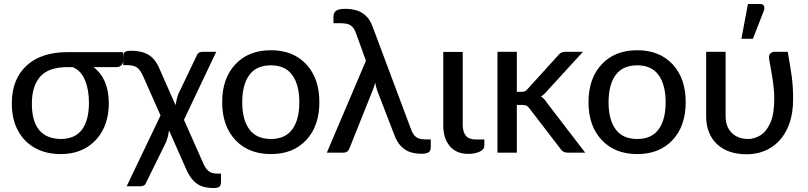

<svg xmlns="http://www.w3.org/2000/svg" viewBox="-20 -769 4068 967"><path d="M285.5 7Q212 7 156.8 -23.5Q101.5 -54 70.5 -111.2Q39.5 -168.5 39.5 -248.5Q39.5 -369 113 -437.8Q186.5 -506.5 321 -506.5H600V-460Q600 -450.5 591.2 -440.8Q582.5 -431 568 -431H451Q528 -372 528 -248.5Q528 -174 498.8 -116.2Q469.5 -58.5 415 -25.8Q360.5 7 285.5 7ZM285 -69Q357.5 -69 392.8 -116Q428 -163 428 -253Q428 -317 407.8 -365.8Q387.5 -414.5 345.5 -431H320.5Q225 -431 182.8 -383.5Q140.5 -336 140.5 -246.5Q140.5 -72 285 -69Z M1053.5 178Q1025.5 178 1000.8 170.5Q976 163 955 141.8Q934 120.5 916.5 80.5L831.5 -112Q826.5 -80 818 -56.5L716.5 149.5Q710.5 169 687.5 169H618L788.5 -187.5L699.5 -388Q686.5 -417 669.8 -429Q653 -441 618.5 -441H600.5V-481Q600.5 -490.5 602.5 -497.8Q604.5 -505 613 -509.2Q621.5 -513.5 641 -513.5Q693.5 -513.5 727.5 -493.2Q761.5 -473 782 -425.5L864 -239.5Q869 -270 877.5 -294L970.5 -488.5Q977.5 -508 999.5 -508H1069L906.5 -165.5L1003 52Q1014.5 79.5 1030.2 92.5Q1046 105.5 1075 105.5H1093V144.5Q1093 165 1085 171.5Q1077 178 1053.5 178Z M1344.5 7Q1232 7 1165.5 -63.8Q1099 -134.5 1099 -254.5Q1099 -374.5 1165.5 -445.2Q1232 -516 1344.5 -516Q1456.5 -516 1522.5 -445.2Q1588.5 -374.5 1588.5 -254.5Q1588.5 -134.5 1522.5 -63.8Q1456.5 7 1344.5 7ZM1344.5 -69Q1416.5 -69 1452 -117.5Q1487.5 -166 1487.5 -254Q1487.5 -342 1452 -391Q1416.5 -440 1344.5 -440Q1271 -440 1235.5 -391Q1200 -342 1200 -254Q1200 -166 1235.8 -117.5Q1271.5 -69 1344.5 -69Z M2101 5.5Q2074.5 5.5 2048.5 -2.2Q2022.5 -10 2001 -31.2Q1979.5 -52.5 1965 -92L1880 -312.5Q1872 -335 1870 -353Q1865 -334.5 1857 -314L1739 -19.5Q1731 0 1709 0H1626L1823 -463L1774 -599Q1763.5 -629 1747.2 -640.5Q1731 -652 1696 -652H1659.5V-688Q1659.5 -703.5 1671.8 -714Q1684 -724.5 1719.5 -724.5Q1748.5 -724.5 1774.8 -717Q1801 -709.5 1822 -690.2Q1843 -671 1856 -636.5L2049 -121Q2058.5 -92.5 2074.5 -79.8Q2090.5 -67 2119 -67H2149.5V-28Q2149.5 -7.5 2137 -1Q2124.5 5.5 2101 5.5Z M2339 6Q2277 6 2244.8 -33.8Q2212.5 -73.5 2212.5 -136V-507.5H2310.5V-141.5Q2310.5 -104.5 2326.2 -85.5Q2342 -66.5 2377 -66.5H2419.5V-36.5Q2419.5 -16 2395.5 -5Q2371.5 6 2339 6Z M2927.5 0H2840Q2815 0 2803.5 -18.5L2646.5 -223Q2639 -233.5 2631.5 -237Q2624 -240.5 2609 -240.5H2583V0H2485.5V-508H2583V-306.5H2606Q2616.5 -306.5 2623.8 -309.5Q2631 -312.5 2638 -321.5L2790 -489Q2797 -498.5 2805.5 -503.2Q2814 -508 2827 -508H2916L2736 -311.5Q2722.5 -294.5 2705 -283Q2723 -271 2736 -249.5Z M3189.5 7Q3077 7 3010.5 -63.8Q2944 -134.5 2944 -254.5Q2944 -374.5 3010.5 -445.2Q3077 -516 3189.5 -516Q3301.5 -516 3367.5 -445.2Q3433.5 -374.5 3433.5 -254.5Q3433.5 -134.5 3367.5 -63.8Q3301.5 7 3189.5 7ZM3189.5 -69Q3261.5 -69 3297 -117.5Q3332.5 -166 3332.5 -254Q3332.5 -342 3297 -391Q3261.5 -440 3189.5 -440Q3116 -440 3080.5 -391Q3045 -342 3045 -254Q3045 -166 3080.8 -117.5Q3116.5 -69 3189.5 -69Z M3741.5 8Q3645 8 3590.8 -43.5Q3536.5 -95 3536.5 -184V-508H3634.5V-184Q3634.5 -130 3665.8 -99.5Q3697 -69 3748 -69Q3779.5 -69 3809.8 -87.5Q3840 -106 3859.8 -150.2Q3879.5 -194.5 3879.5 -271.5Q3879.5 -312.5 3873.5 -353.8Q3867.5 -395 3860 -436Q3853 -473.5 3853 -478.5Q3853 -494.5 3861.8 -501.2Q3870.5 -508 3880.5 -508H3947.5Q3962 -424.5 3967.5 -384.5Q3974.5 -332 3974.5 -271.5Q3974.5 -198 3955.2 -145.2Q3936 -92.5 3903.2 -58.5Q3870.5 -24.5 3828.8 -8.2Q3787 8 3741.5 8ZM3772 -573.5H3714L3747 -749H3807.5Q3829 -749 3830 -729.5Q3830 -723 3827 -715Z"/></svg>

Font: Verano Sans Medium
Style: Regular
Weight: 500
Designer: Lukasz Dziedzic with Adam Twardoch and Botio Nikoltchev
Foundry: tyPoland Lukasz Dziedzic
Version: Version 3.001;December 28, 2019;FontCreator 12.0.0.2547 64-b